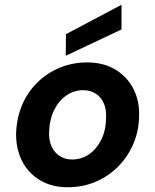

<svg xmlns="http://www.w3.org/2000/svg" viewBox="-20 -777 654 809"><path d="M265 12Q198 12 148 -18Q98 -48 72 -100.5Q46 -153 48 -220Q51 -283 74 -336.5Q97 -390 138 -430Q179 -470 232.5 -492Q286 -514 347 -514Q415 -514 465 -484.5Q515 -455 542 -403Q569 -351 566 -283Q564 -220 540 -166.5Q516 -113 475.5 -73Q435 -33 381.5 -10.5Q328 12 265 12ZM283 -105Q324 -105 355.5 -127Q387 -149 406.5 -188Q426 -227 427 -278Q429 -316 417 -342.5Q405 -369 382.5 -383Q360 -397 331 -397Q292 -397 260 -375Q228 -353 208.5 -314Q189 -275 187 -224Q185 -186 197.5 -159.5Q210 -133 232.5 -119Q255 -105 283 -105ZM257 -542 258 -633 492 -757V-653Z"/></svg>

Font: DM Sans 16pt
Style: Bold Italic
Weight: 700
Italic angle: -10°
Version: Version 4.004;gftools[0.9.30]